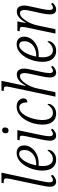

<svg xmlns="http://www.w3.org/2000/svg" viewBox="926 -1726 810 2703"><g transform="rotate(-90 1331.5 -375.0)"><path d="M124 10Q91 10 72.5 -13Q54 -36 54 -74Q54 -103 60.5 -140.5Q67 -178 75 -216L164 -639Q167 -655 169 -671Q171 -687 171 -694Q171 -715 159 -721.5Q147 -728 121 -728H102L110 -760H252L133 -203Q128 -176 122 -142.5Q116 -109 116 -84Q116 -35 148 -35Q162 -35 177.5 -43.5Q193 -52 208 -64L222 -41Q205 -22 179.5 -6Q154 10 124 10Z M431 10Q367 10 324 -38Q281 -86 281 -185Q281 -230 291.5 -280Q302 -330 323 -377Q344 -424 374.5 -462.5Q405 -501 444 -523.5Q483 -546 531 -546Q580 -546 607.5 -517.5Q635 -489 635 -439Q635 -385 602 -339Q569 -293 512 -264.5Q455 -236 383 -236H349Q347 -225 346 -209Q345 -193 345 -182Q345 -111 371 -73.5Q397 -36 442 -36Q483 -36 515 -59.5Q547 -83 565 -112Q573 -110 573 -95Q573 -75 557.5 -50.5Q542 -26 510.5 -8Q479 10 431 10ZM374 -271Q430 -271 474.5 -292.5Q519 -314 545 -352Q571 -390 571 -439Q571 -474 556.5 -492Q542 -510 516 -510Q487 -510 461.5 -489Q436 -468 414.5 -433Q393 -398 378 -356Q363 -314 355 -271Z M845 -660Q828 -660 817 -669.5Q806 -679 806 -700Q806 -724 818 -737.5Q830 -751 850 -751Q866 -751 877 -741Q888 -731 888 -711Q888 -683 874.5 -671.5Q861 -660 845 -660ZM772 10Q739 10 720.5 -13Q702 -36 702 -75Q702 -104 708.5 -143Q715 -182 723 -218L766 -424Q769 -437 770.5 -449.5Q772 -462 772 -470Q772 -492 761 -498Q750 -504 723 -504H707L714 -536H851L781 -203Q775 -175 770 -142Q765 -109 765 -85Q765 -35 796 -35Q811 -35 826 -43.5Q841 -52 856 -64L871 -41Q852 -22 827 -6Q802 10 772 10Z M1078 10Q1013 10 970.5 -38Q928 -86 928 -186Q928 -243 945 -305.5Q962 -368 994.5 -422.5Q1027 -477 1074.5 -511.5Q1122 -546 1181 -546Q1241 -546 1269.5 -515.5Q1298 -485 1298 -448Q1298 -426 1283.5 -411Q1269 -396 1240 -396Q1242 -446 1224 -477.5Q1206 -509 1169 -509Q1137 -509 1110 -488Q1083 -467 1061 -431.5Q1039 -396 1024 -353Q1009 -310 1001 -266Q993 -222 993 -185Q993 -112 1019 -74Q1045 -36 1091 -36Q1134 -36 1164 -59.5Q1194 -83 1212 -112Q1220 -108 1220 -93Q1220 -75 1204.5 -50.5Q1189 -26 1157.5 -8Q1126 10 1078 10Z M1662 10Q1628 10 1610 -13Q1592 -36 1592 -77Q1592 -125 1610 -203L1635 -320Q1639 -340 1646.5 -375.5Q1654 -411 1654 -437Q1654 -458 1645.5 -478.5Q1637 -499 1609 -499Q1581 -499 1554 -475.5Q1527 -452 1503.5 -415.5Q1480 -379 1463 -338Q1446 -297 1439 -262L1384 0H1322L1456 -634Q1465 -676 1465 -692Q1465 -715 1452.5 -721.5Q1440 -728 1412 -728H1401L1408 -760H1545L1501 -553Q1493 -514 1485 -479Q1477 -444 1471 -419H1476Q1513 -483 1550.5 -513.5Q1588 -544 1632 -544Q1679 -544 1698 -513.5Q1717 -483 1717 -444Q1717 -417 1711 -386.5Q1705 -356 1699 -331L1670 -198Q1663 -166 1658.5 -137Q1654 -108 1654 -84Q1654 -35 1685 -35Q1699 -35 1713 -42.5Q1727 -50 1741 -62L1755 -39Q1737 -19 1713.5 -4.5Q1690 10 1662 10Z M1962 10Q1898 10 1855 -38Q1812 -86 1812 -185Q1812 -230 1822.5 -280Q1833 -330 1854 -377Q1875 -424 1905.5 -462.5Q1936 -501 1975 -523.5Q2014 -546 2062 -546Q2111 -546 2138.5 -517.5Q2166 -489 2166 -439Q2166 -385 2133 -339Q2100 -293 2043 -264.5Q1986 -236 1914 -236H1880Q1878 -225 1877 -209Q1876 -193 1876 -182Q1876 -111 1902 -73.5Q1928 -36 1973 -36Q2014 -36 2046 -59.5Q2078 -83 2096 -112Q2104 -110 2104 -95Q2104 -75 2088.5 -50.5Q2073 -26 2041.5 -8Q2010 10 1962 10ZM1905 -271Q1961 -271 2005.5 -292.5Q2050 -314 2076 -352Q2102 -390 2102 -439Q2102 -474 2087.5 -492Q2073 -510 2047 -510Q2018 -510 1992.5 -489Q1967 -468 1945.5 -433Q1924 -398 1909 -356Q1894 -314 1886 -271Z M2549 10Q2516 10 2498 -13.5Q2480 -37 2480 -79Q2480 -104 2484.5 -134.5Q2489 -165 2498 -209L2523 -320Q2527 -340 2534.5 -375.5Q2542 -411 2542 -437Q2542 -458 2533.5 -478.5Q2525 -499 2496 -499Q2468 -499 2441 -475.5Q2414 -452 2390.5 -414.5Q2367 -377 2350 -335.5Q2333 -294 2326 -259L2271 0H2210L2297 -415Q2300 -429 2302 -444.5Q2304 -460 2304 -470Q2304 -491 2291 -497.5Q2278 -504 2251 -504H2241L2248 -536H2381L2359 -419H2364Q2402 -483 2438.5 -513.5Q2475 -544 2520 -544Q2567 -544 2586 -513.5Q2605 -483 2605 -444Q2605 -417 2598.5 -386Q2592 -355 2587 -330L2558 -198Q2551 -166 2546.5 -137Q2542 -108 2542 -84Q2542 -35 2573 -35Q2587 -35 2600.5 -42.5Q2614 -50 2628 -62L2643 -39Q2625 -20 2602 -5Q2579 10 2549 10Z"/></g></svg>

Font: Noto Serif Condensed Light
Style: Italic
Weight: 300
Width: 3
Italic angle: -12°
Designer: Monotype Design Team
Foundry: Monotype Imaging Inc.
Version: Version 2.014; ttfautohint (v1.8.4.7-5d5b)